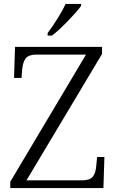

<svg xmlns="http://www.w3.org/2000/svg" viewBox="-20 -951 589 971"><path d="M32 -32 415 -675H165Q126 -675 111 -657Q96 -639 92 -599L89 -557H51L56 -714H496V-678L114 -39H394Q434 -39 449 -57Q464 -75 467 -114L471 -157H508L503 0H32ZM221 -784Q244 -814 270.5 -856.5Q297 -899 312 -931H390V-921Q370 -893 323.5 -845Q277 -797 243 -771H221Z"/></svg>

Font: Noto Serif Light
Style: Regular
Weight: 300
Designer: Monotype Design Team
Foundry: Monotype Imaging Inc.
Version: Version 1.001